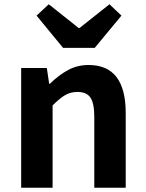

<svg xmlns="http://www.w3.org/2000/svg" viewBox="-20 -878 681 898"><path d="M79 -560H199L210 -486H213Q255 -527 298.5 -550.5Q342 -574 395 -574Q568 -574 568 -349V0H421V-331Q421 -395 403 -421.5Q385 -448 342 -448Q310 -448 284.5 -433Q259 -418 226 -385V0H79ZM151 -805 208 -858 348 -747H352L492 -858L548 -805L423 -654H275Z"/></svg>

Font: Merged Yaku Han JP
Style: Bold
Weight: 700
Designer: Ryoko NISHIZUKA 西塚涼子 (kana, bopomofo & ideographs); Paul D. Hunt (Latin, Greek & Cyrillic); Sandoll Communications 산돌커뮤니
Foundry: Adobe
Version: Version 2.004